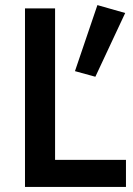

<svg xmlns="http://www.w3.org/2000/svg" viewBox="-20 -733 521 753"><path d="M78 -700V0H474V-106H196V-700ZM362 -713 274 -454 354 -432 471 -682Z"/></svg>

Font: Jost Medium
Style: Regular
Weight: 500
Version: Version 3.710